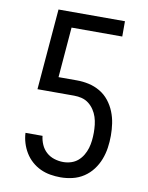

<svg xmlns="http://www.w3.org/2000/svg" viewBox="-84 -656 668 865"><g transform="rotate(10 250.0 -223.5)"><path d="M253 148Q229 148 205.5 144Q182 140 160.5 130Q139 120 121 104Q103 88 90.5 67.5Q78 47 71 24Q64 1 63 -22H141Q143 -2 151.5 17.5Q160 37 175.5 51Q191 65 211.5 71.5Q232 78 253 78Q271 78 288.5 72.5Q306 67 319.5 55.5Q333 44 342.5 28Q352 12 357 -5Q362 -22 364 -40Q366 -58 366 -76Q366 -94 364 -112Q362 -130 356.5 -147Q351 -164 341 -179Q331 -194 317 -205Q303 -216 285.5 -220.5Q268 -225 250 -225H82L113 -595H417V-525H185L166 -295H250Q278 -295 305 -289Q332 -283 356 -269Q380 -255 397.5 -233Q415 -211 425.5 -185Q436 -159 440 -131.5Q444 -104 444 -76Q444 -48 440 -20.5Q436 7 426 33Q416 59 399 81.5Q382 104 358.5 119.5Q335 135 307.5 141.5Q280 148 253 148Z"/></g></svg>

Font: Moesevka
Style: Regular
Weight: 400
Monospace: yes
Designer: Belleve Invis
Foundry: Belleve Invis
Version: Version 32.5.0; ttfautohint (v1.8.4)